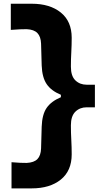

<svg xmlns="http://www.w3.org/2000/svg" viewBox="-20 -891 557 1050"><path d="M43 139.2V-3.9Q68.8 -1.5 90.1 -0.7Q111.3 0 126 0Q166 -2 184.6 -21Q203.1 -40 204.6 -78.6L208 -198.7Q210.4 -265.1 235.1 -301Q259.8 -336.9 313 -359.4V-372.6Q259.8 -394.5 235.1 -431.2Q210.4 -467.8 208 -532.7L204.6 -652.3Q203.1 -690.9 184.6 -710.2Q166 -729.5 126 -731.4Q111.8 -731.4 89.8 -730.7Q67.9 -730 39.1 -727.5V-870.6H153.3Q252.9 -870.6 312.5 -822.5Q372.1 -774.4 372.1 -684.6Q372.1 -644.5 369.9 -605.5Q367.7 -566.4 367.7 -526.4Q367.7 -475.1 392.3 -451.4Q417 -427.7 454.1 -427.7H499V-304.2H454.1Q417 -304.2 392.3 -280.3Q367.7 -256.3 367.7 -205.6Q367.7 -165.5 369.9 -126.2Q372.1 -86.9 372.1 -46.9Q372.1 43 312.5 91.1Q252.9 139.2 153.3 139.2Z"/></svg>

Font: Pinar DS4-Bold
Style: Regular
Weight: 700
Designer: Amin Abedi
Version: Version 2.000